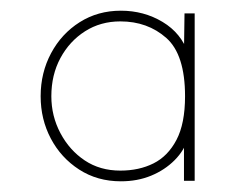

<svg xmlns="http://www.w3.org/2000/svg" viewBox="-20 -741 467 359"><path d="M206 -402Q162 -402 128 -424Q94 -446 75 -482Q56 -518 56 -561Q56 -605 75.5 -641.5Q95 -678 129 -699.5Q163 -721 206 -721Q249 -721 284 -700Q319 -679 332 -641L324 -644L325 -716H344V-403H324V-478L332 -484Q325 -460 306.5 -441.5Q288 -423 262.5 -412.5Q237 -402 206 -402ZM205 -422Q240 -422 267 -435.5Q294 -449 310 -479.5Q326 -510 326 -561Q326 -639 291 -670Q256 -701 205 -701Q168 -701 139 -682.5Q110 -664 93 -632.5Q76 -601 76 -561Q76 -524 93 -492Q110 -460 138.5 -441Q167 -422 205 -422Z"/></svg>

Font: Lexend Exa Thin
Style: Regular
Weight: 250
Designer: Bonnie Shaver-Troup, Thomas Jockin
Foundry: Lexend
Version: Version 1.007